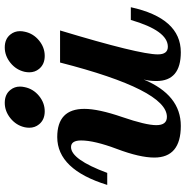

<svg xmlns="http://www.w3.org/2000/svg" viewBox="-7 -750 769 795"><g transform="rotate(-90 377.5 -352.5)"><path d="M253.9 11.7Q122.6 11.7 122.6 -98.1Q122.6 -158.2 158 -252.2Q193.4 -346.2 193.4 -400.9Q193.4 -442.9 166 -442.9Q114.7 -442.9 59.1 -293H9.3Q73.2 -500 207.5 -500Q324.2 -500 324.2 -387.7Q324.2 -329.6 290.5 -231.4Q256.8 -133.3 256.8 -89.8Q256.8 -45.9 291 -45.9Q402.8 -45.9 516.1 -488.3H648.9Q549.8 -160.2 549.8 -83.5Q549.8 -42 581.5 -42Q647.9 -42 692.4 -195.3H745.1Q699.7 11.7 558.6 11.7Q439.5 11.7 439.5 -89.4Q439.5 -118.7 445.8 -142.1Q381.8 11.7 253.9 11.7ZM543.5 -551.8Q508.8 -551.8 489.7 -575.2Q475.6 -592.3 475.6 -615.7Q475.6 -624.5 477.5 -634.3Q485.4 -669.9 514.6 -693.6Q543.9 -717.3 578.6 -717.3Q613.8 -717.3 632.3 -693.8Q646 -676.8 646 -654.3Q646 -644.5 643.6 -634.3Q636.2 -599.1 607.4 -575.4Q578.6 -551.8 543.5 -551.8ZM314 -551.8Q279.3 -551.8 260.3 -575.2Q246.1 -592.3 246.1 -615.7Q246.1 -624.5 248 -634.3Q255.9 -669.9 285.2 -693.6Q314.5 -717.3 349.1 -717.3Q384.3 -717.3 402.8 -693.8Q416.5 -676.8 416.5 -654.3Q416.5 -644.5 414.1 -634.3Q406.7 -599.1 377.9 -575.4Q349.1 -551.8 314 -551.8Z"/></g></svg>

Font: Munson
Style: Bold Italic
Weight: 700
Italic angle: -12°
Designer: Paul James MIller
Foundry: High-Logic / Made with FontCreator
Version: Version 2.10;May 5, 2019;FontCreator 11.5.0.2430 64-bit